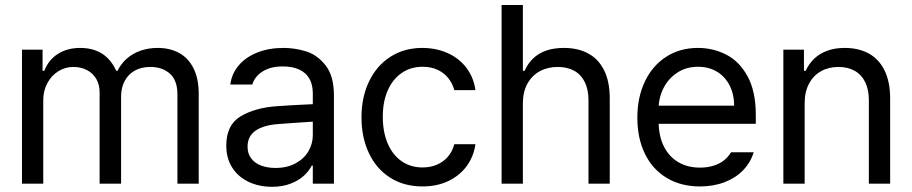

<svg xmlns="http://www.w3.org/2000/svg" viewBox="-20 -727 3610 760"><path d="M67 -530.4H148.5V-446.8H155.4Q172 -490 209.1 -513.6Q246.2 -537.3 297.7 -537.3Q332.2 -537.3 359.5 -526.9Q386.7 -516.6 406.9 -496.2Q427.1 -475.8 439.9 -446.8H445.4Q458.9 -474.8 481.9 -495Q504.8 -515.2 535.9 -526.2Q567 -537.3 604.3 -537.3Q652.6 -537.3 689.2 -517.3Q725.8 -497.2 746.2 -456.3Q766.6 -415.4 766.6 -355V0H682.3V-353.6Q682.3 -408.8 652.5 -435.4Q622.6 -462 575.3 -462Q539 -462 512.9 -447.2Q486.9 -432.3 473.1 -405.6Q459.3 -378.8 459.3 -344.6V0H374.3V-361.9Q374.3 -391.6 361.2 -414.4Q348.1 -437.2 324.2 -449.6Q300.4 -462 270 -462Q238.6 -462 211.5 -445.4Q184.4 -428.9 167.8 -398.7Q151.2 -368.4 151.2 -330.8V0H67Z M1084.9 -236.2Q1025.2 -232.4 992.6 -210.5Q959.9 -188.5 959.9 -146.4Q959.9 -119.1 974.1 -100.3Q988.3 -81.5 1013.1 -71.8Q1038 -62.2 1070.4 -62.2Q1116.4 -62.2 1150 -80.5Q1183.7 -98.8 1201 -128.5Q1218.2 -158.1 1218.2 -192V-357.7Q1218.2 -391.6 1204.8 -415.4Q1191.3 -439.2 1164.5 -451.7Q1137.8 -464.1 1098.1 -464.1Q1065.6 -464.1 1041.1 -454.8Q1016.6 -445.4 1000.7 -429.4Q984.8 -413.3 978.6 -392.3H891.6Q896.8 -434.7 924.6 -467.7Q952.3 -500.7 998.3 -519Q1044.2 -537.3 1102.2 -537.3Q1147.8 -537.3 1192 -523.5Q1236.2 -509.7 1269 -467.9Q1301.8 -426.1 1301.8 -349.4V0H1218.2V-71.8H1214.1Q1204.1 -51.5 1184.2 -32.6Q1164.4 -13.8 1131.9 -0.7Q1099.4 12.4 1056.6 12.4Q1005.9 12.4 964.6 -6.9Q923.3 -26.2 899.5 -63.2Q875.7 -100.1 875.7 -150.6Q875.7 -232.4 932 -266.2Q988.3 -300.1 1074.6 -306.6Q1099.8 -308.4 1132.4 -310.3Q1165.1 -312.2 1194.8 -313.5Q1215.5 -314.9 1223.8 -314.9L1225.1 -245.9Q1205.1 -244.8 1161.8 -241.7Q1118.4 -238.6 1084.9 -236.2Z M1410.9 -262.4Q1410.9 -342.5 1441 -405Q1471 -467.5 1525.6 -502.4Q1580.1 -537.3 1651.2 -537.3Q1706.8 -537.3 1752.6 -516.6Q1798.3 -495.9 1826.8 -457.7Q1855.3 -419.5 1861.9 -370.2H1778.3Q1771.8 -395.4 1755.4 -416.6Q1739 -437.8 1712.9 -450.3Q1686.8 -462.7 1652.6 -462.7Q1605.7 -462.7 1570.1 -438.2Q1534.5 -413.7 1514.8 -369Q1495.2 -324.2 1495.2 -265.2Q1495.2 -204.8 1514.5 -159.4Q1533.8 -114 1569.4 -89.1Q1605 -64.2 1652.6 -64.2Q1684 -64.2 1709.8 -75.3Q1735.5 -86.3 1753.1 -106.9Q1770.7 -127.4 1778.3 -156.1H1861.9Q1855.3 -108.4 1827.9 -70.4Q1800.4 -32.5 1755.4 -10.7Q1710.3 11 1652.6 11Q1579.1 11 1524.3 -23.8Q1469.6 -58.7 1440.3 -120.9Q1410.9 -183 1410.9 -262.4Z M2049.7 0H1965.5V-707.2H2049.7V-446.8H2056.6Q2069.4 -475.5 2090.3 -495.7Q2111.2 -515.9 2141.6 -526.6Q2172 -537.3 2212.7 -537.3Q2268 -537.3 2308.7 -515.2Q2349.4 -493.1 2371.5 -448.4Q2393.6 -403.7 2393.6 -337V0H2309.4V-330.8Q2309.4 -372.2 2294.9 -401.9Q2280.4 -431.6 2253.1 -446.8Q2225.8 -462 2187.8 -462Q2147.8 -462 2116.7 -445.1Q2085.6 -428.2 2067.7 -395.7Q2049.7 -363.3 2049.7 -318.4Z M2502.8 -261Q2502.8 -341.9 2532.8 -404.7Q2562.8 -467.5 2617.2 -502.4Q2671.6 -537.3 2742.4 -537.3Q2802.8 -537.3 2854.8 -510.7Q2906.8 -484.1 2939.2 -424.7Q2971.7 -365.3 2971.7 -272.1V-236.9H2560.8V-308.7H2886Q2886 -352.9 2868.4 -388.1Q2850.8 -423.3 2818.4 -443Q2785.9 -462.7 2743.1 -462.7Q2696.5 -462.7 2661.1 -439.6Q2625.7 -416.4 2606.4 -378.3Q2587 -340.1 2587 -296.3V-247.9Q2587 -189.6 2607.4 -148.3Q2627.8 -107 2664.7 -85.3Q2701.7 -63.5 2750.7 -63.5Q2781.1 -63.5 2805.6 -71.5Q2830.1 -79.4 2846.9 -93.2Q2863.6 -107 2873.6 -124.3H2963.4Q2951 -83.9 2921.6 -53.3Q2892.3 -22.8 2848.2 -5.9Q2804.2 11 2750.7 11Q2675.1 11 2619 -22.8Q2562.8 -56.6 2532.8 -118.3Q2502.8 -179.9 2502.8 -261Z M3165.1 0H3080.8V-530.4H3162.3V-446.8H3169.2Q3182 -474.8 3203.2 -495Q3224.4 -515.2 3254.7 -526.2Q3284.9 -537.3 3323.9 -537.3Q3378.5 -537.3 3418.9 -515.2Q3459.3 -493.1 3481.4 -448Q3503.5 -403 3503.5 -337V0H3419.2V-330.8Q3419.2 -371.5 3405 -401.2Q3390.9 -430.9 3363.6 -446.5Q3336.3 -462 3299 -462Q3260 -462 3229.8 -445.1Q3199.6 -428.2 3182.3 -395.7Q3165.1 -363.3 3165.1 -318.4Z"/></svg>

Font: Pretendard Variable
Style: Regular
Weight: 400
Designer: Base glyphs from Inter by Rasmus Andersson; Hangul glyphs from Noto Sans CJK(Source Han Sans) by Jang Soo-young and Kang
Foundry: Kil Hyung-jin
Version: Version 1.100;FEAKit 1.0